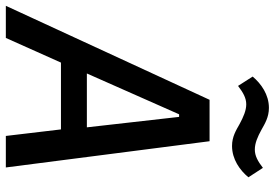

<svg xmlns="http://www.w3.org/2000/svg" viewBox="-180 -780 942 658"><g transform="rotate(90 291.0 -451.0)"><path d="M535.9 0 446 -698.2H304L-18.1 0H92L176.5 -188.9H405.5L427.9 0ZM213.8 -277.7 353.7 -593.8H362.6L398.4 -277.7ZM224.4 -845.9 256.4 -795.8C279.8 -813.6 297.9 -823.9 319.6 -823.9C340.6 -823.9 362.6 -814.3 387.1 -801.1C408 -789.4 430 -775.2 462 -775.2C507.8 -775.2 545.1 -801.8 569.6 -831.3L537.3 -881C514.2 -863.3 496.1 -853.3 474.4 -853.3C453.1 -853.3 431.1 -862.6 406.6 -876.1C385.7 -887.8 363.6 -901.6 331.7 -901.6C286.2 -901.6 248.9 -875 224.4 -845.9Z"/></g></svg>

Font: Margiela Mono Italic Medium It
Style: Regular
Weight: 500
Designer: Mike Abbink, Paul van der Laan, Pieter van Rosmalen
Foundry: Bold Monday
Version: Version 2.003 2021